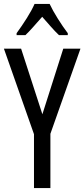

<svg xmlns="http://www.w3.org/2000/svg" viewBox="-20 -963 432 983"><path d="M197 -378 304 -714H392L238 -278V0H154V-276L0 -714H88ZM234 -943Q250 -909 276 -867.5Q302 -826 327 -793V-783H282Q261 -803 240 -827Q219 -851 196 -877Q173 -851 150.5 -825.5Q128 -800 110 -783H65V-793Q92 -830 117.5 -870.5Q143 -911 157 -943Z"/></svg>

Font: Noto Sans Sinhala ExtraCondensed
Style: Regular
Weight: 400
Width: 2
Designer: Jelle Bosma - Monotype Design Team
Foundry: Monotype Imaging Inc.
Version: Version 2.006; ttfautohint (v1.8.4.7-5d5b)